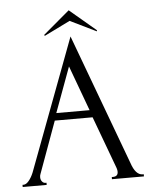

<svg xmlns="http://www.w3.org/2000/svg" viewBox="-55 -839 700 885"><g transform="rotate(-5 295.0 -396.5)"><path d="M427 0V-10H432Q456 -10 456 -32Q456 -40 453 -49L363 -292H188L101 -53Q98 -46 98 -38Q98 -26 104.5 -18Q111 -10 120 -10H125V0H14V-10H19Q31 -10 43.5 -25Q56 -40 65 -62L294 -672L518 -68Q537 -10 570 -10H575V0ZM275 -535 198 -326H352ZM418 -690 417 -685 296 -744 176 -685 174 -690 296 -793Z"/></g></svg>

Font: Forum
Style: Regular
Weight: 400
Designer: Denis Masharov
Foundry: Denis Masharov
Version: Version 1.000